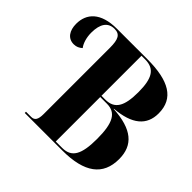

<svg xmlns="http://www.w3.org/2000/svg" viewBox="-169 -906 1099 1099"><g transform="rotate(45 380.0 -357.0)"><path d="M161 0H465C644 0 730 -65 730 -195C730 -308 660 -367 505 -376V-378C641 -389 705 -444 705 -540C705 -662 614 -714 439 -714H194C61 -714 8 -651 8 -569C8 -515 33 -476 81 -476C103 -476 118 -484 133 -497C116 -519 105 -555 105 -594C105 -666 132 -704 184 -704C228 -704 242 -677 242 -608V-72C242 -27 230 -10 203 -10H161ZM432 -380H402V-704H431C507 -704 537 -658 537 -544C537 -429 508 -380 432 -380ZM454 -10H402V-370H456C530 -370 559 -316 559 -188C559 -61 530 -10 454 -10Z"/></g></svg>

Font: Noto Serif Display Condensed ExtraBold
Style: Regular
Weight: 800
Width: 3
Designer: Monotype Design Team
Foundry: Monotype Imaging Inc.
Version: Version 2.009